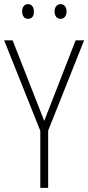

<svg xmlns="http://www.w3.org/2000/svg" viewBox="-20 -909 427 929"><path d="M194 -324 346 -714H387L213 -277V0H175V-276L0 -714H41ZM87 -853Q87 -869 94.5 -879Q102 -889 115 -889Q129 -889 136.5 -879Q144 -869 144 -853Q144 -818 115 -818Q102 -818 94.5 -828Q87 -838 87 -853ZM244 -854Q244 -869 252 -879Q260 -889 273 -889Q286 -889 294 -879.5Q302 -870 302 -854Q302 -838 294.5 -828Q287 -818 273 -818Q259 -818 251.5 -828Q244 -838 244 -854Z"/></svg>

Font: Noto Sans Lao Looped Condensed ExtraLight
Style: Regular
Weight: 200
Width: 3
Designer: Mark Frömberg, Ben Mitchell
Foundry: The Fontpad Ltd
Version: Version 1.002; ttfautohint (v1.8.4.7-5d5b)